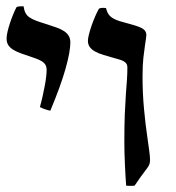

<svg xmlns="http://www.w3.org/2000/svg" viewBox="-20 -583 561 613"><path d="M382.8 9.8Q381.8 0 380.9 -17.8Q379.9 -35.6 378.9 -55.9Q377.9 -76.2 377.4 -96.7Q377 -117.2 377 -131.8Q377 -182.1 378.4 -218Q379.9 -253.9 381.8 -280.8Q383.8 -307.6 385.3 -328.1Q386.7 -348.6 386.7 -368.2Q386.7 -375.5 383.3 -380.1Q379.9 -384.8 374 -387.9Q368.2 -391.1 360.6 -393.1Q353 -395 345.2 -397.5Q326.2 -402.8 310.8 -407.5Q295.4 -412.1 284.2 -418.2Q272.9 -424.3 266.8 -432.6Q260.7 -440.9 260.7 -453.1Q260.7 -460 263.9 -472.9Q267.1 -485.8 272.2 -500.7Q277.3 -515.6 283.7 -530.3Q290 -544.9 295.9 -555.2Q299.8 -557.6 306.4 -557.9Q313 -558.1 318.4 -557.1Q321.3 -545.4 326.4 -537.8Q331.5 -530.3 340.3 -524.9Q349.1 -519.5 361.8 -515.6Q374.5 -511.7 393.1 -506.8Q409.7 -502.4 420.4 -498.5Q431.2 -494.6 437 -490.5Q442.9 -486.3 445.1 -481.4Q447.3 -476.6 447.3 -470.7Q447.3 -466.8 445.8 -457.8Q444.3 -448.7 442.9 -438.5Q440.4 -421.9 437.7 -398.2Q435.1 -374.5 435.1 -337.9Q435.1 -286.6 439.7 -236.1Q444.3 -185.5 451.2 -139.6Q454.1 -119.1 456.5 -101.1Q459 -83 459 -73.2Q459 -64 457 -58.6Q455.1 -53.2 450.7 -47.4Q439.9 -33.2 429 -18.1Q418 -2.9 409.7 9.8Q396 11.2 382.8 9.8ZM55.2 -563Q57.1 -549.8 61.5 -541.5Q65.9 -533.2 74.5 -527.3Q83 -521.5 96.2 -516.6Q109.4 -511.7 128.4 -505.9Q147 -500 161.1 -494.9Q175.3 -489.7 185.1 -483.2Q194.8 -476.6 199.7 -468Q204.6 -459.5 204.6 -447.3Q204.6 -418 189.2 -363.3Q173.8 -308.6 140.6 -229.5Q122.1 -233.4 107.4 -241.2Q112.3 -258.8 116.2 -276.4Q120.1 -293.9 123 -309.6Q126 -325.2 127.4 -338.1Q128.9 -351.1 128.9 -359.4Q128.9 -367.2 126.7 -372.8Q124.5 -378.4 119.6 -382.8Q114.7 -387.2 106.7 -391.1Q98.6 -395 86.9 -398.9Q66.4 -405.8 50.3 -411.4Q34.2 -417 23.2 -423.6Q12.2 -430.2 6.6 -438.7Q1 -447.3 1 -460Q1 -468.3 3.9 -481.2Q6.8 -494.1 11.5 -508.3Q16.1 -522.5 21.7 -536.1Q27.3 -549.8 32.7 -560.1Q36.6 -562.5 43.2 -562.7Q49.8 -563 55.2 -563Z"/></svg>

Font: Federov2
Style: Regular
Weight: 400
Designer: Olexa M. Volochay | Cyreal.org
Foundry: Olexa M. Volochay | Cyreal.org
Version: Version 1.000